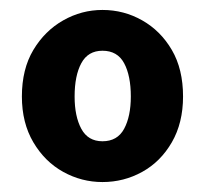

<svg xmlns="http://www.w3.org/2000/svg" viewBox="-20 -733 413 386"><path d="M186 -367Q144 -367 107 -387.5Q70 -408 47 -447Q24 -486 24 -539Q24 -594 47 -632.5Q70 -671 107 -692Q144 -713 186 -713Q229 -713 266 -692Q303 -671 325.5 -632.5Q348 -594 348 -539Q348 -486 325.5 -447Q303 -408 266 -387.5Q229 -367 186 -367ZM186 -449Q216 -449 229.5 -474Q243 -499 243 -539Q243 -581 229.5 -606Q216 -631 186 -631Q157 -631 143.5 -606Q130 -581 130 -539Q130 -499 143.5 -474Q157 -449 186 -449Z"/></svg>

Font: Source Sans 3
Style: Bold
Weight: 700
Designer: Paul D. Hunt
Foundry: Adobe
Version: Version 3.052;hotconv 1.1.0;makeotfexe 2.6.0